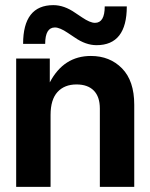

<svg xmlns="http://www.w3.org/2000/svg" viewBox="-20 -728 584 748"><path d="M43 0V-500H174V-407Q228 -510 334 -510Q408 -510 455.5 -461.5Q503 -413 503 -320V0H369V-305Q369 -351 345.5 -375Q322 -399 278 -399Q231 -399 204 -369.5Q177 -340 177 -280V0ZM70 -557Q70 -708 188 -708Q230 -708 273 -678L300 -660Q331 -639 350 -639Q388 -639 388 -703H474Q474 -552 356 -552Q314 -552 271 -582L244 -600Q213 -621 194 -621Q156 -621 156 -557Z"/></svg>

Font: TASA Orbiter Display
Style: Bold
Weight: 700
Designer: Weizhong Zhang
Version: Version 1.000;Glyphs 3.1.2 (3151)